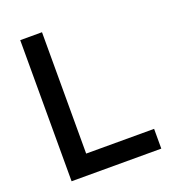

<svg xmlns="http://www.w3.org/2000/svg" viewBox="-129 -798 802 895"><g transform="rotate(-20 272.0 -350.0)"><path d="M73 0V-700H181V-98H518V0Z"/></g></svg>

Font: Space Grotesk Medium
Style: Regular
Weight: 500
Designer: Florian Karsten
Foundry: Florian Karsten
Version: Version 2.000